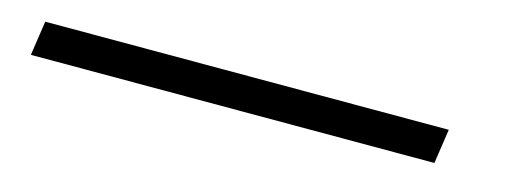

<svg xmlns="http://www.w3.org/2000/svg" viewBox="-19 12 766 290"><g transform="rotate(15 364.0 157.0)"><path d="M31 130 23 184H654L662 130Z"/></g></svg>

Font: Charger Sport
Style: DfExtObl
Weight: 400
Designer: Jasper
Foundry: Cannot Into Space Fonts
Version: Version 1.1